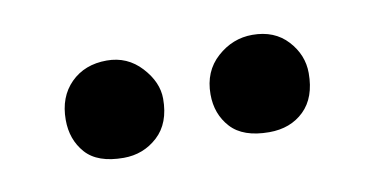

<svg xmlns="http://www.w3.org/2000/svg" viewBox="-31 -693 472 239"><g transform="rotate(-10 205.5 -573.5)"><path d="M111 -512Q78 -512 63 -529Q48 -546 48 -571Q48 -600 65.5 -617.5Q83 -635 111 -635Q137 -635 154.5 -616Q172 -597 172 -576Q172 -545 154 -528.5Q136 -512 111 -512ZM295 -512Q262 -512 246.5 -529Q231 -546 231 -571Q231 -600 250.5 -617.5Q270 -635 295 -635Q323 -635 339.5 -617Q356 -599 356 -576Q356 -545 339 -528.5Q322 -512 295 -512Z"/></g></svg>

Font: Junicode SmExp
Style: Bold
Weight: 700
Width: 6
Designer: Peter S. Baker
Version: Version 2.205; ttfautohint (v1.8.4)